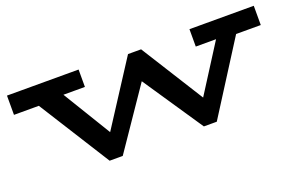

<svg xmlns="http://www.w3.org/2000/svg" viewBox="-68 -711 1477 965"><g transform="rotate(-20 670.5 -229.0)"><path d="M10 -368V-471H393V-378H179L177 -368ZM383 13 119 -406H261L476 -53L442 13ZM431 13 395 -60 653 -459H685L706 -358L453 13ZM887 13 637 -358 671 -459H723L978 -53L946 13ZM934 13 892 -60 1116 -412H1226L956 13ZM986 -378V-471H1330V-368H1163L1161 -378Z"/></g></svg>

Font: BioRhyme Expanded SemiBold
Style: Regular
Weight: 600
Width: 7
Designer: Aoife Mooney
Foundry: Aoife Mooney Type
Version: Version 1.600;gftools[0.9.33]